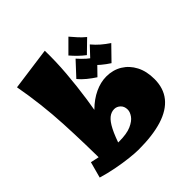

<svg xmlns="http://www.w3.org/2000/svg" viewBox="-200 -913 1080 1080"><g transform="rotate(-45 340.0 -373.5)"><path d="M296 10Q270 10 224.5 5Q179 0 127.5 -10Q76 -20 30 -34L56 -130Q102 -120 148.5 -110Q195 -100 251 -100Q312 -100 347 -115.5Q382 -131 397 -152.5Q412 -174 412 -193Q412 -219 396 -234Q380 -249 360 -249Q336 -249 315.5 -232.5Q295 -216 275 -177Q255 -138 232 -68L166 -93Q178 -168 208 -226.5Q238 -285 279.5 -326Q321 -367 367 -388.5Q413 -410 458 -410Q511 -410 552 -385Q593 -360 616.5 -315Q640 -270 640 -208Q640 -135 601 -86.5Q562 -38 485.5 -14Q409 10 296 10ZM107 -39Q107 -225 98.5 -391.5Q90 -558 60 -722L316 -757Q318 -672 310.5 -580Q303 -488 289.5 -396Q276 -304 258.5 -220.5Q241 -137 221 -69ZM466 -572Q445 -588 426.5 -606Q408 -624 391 -644L466 -719Q485 -697 500.5 -679.5Q516 -662 539 -643ZM420 -442Q395 -458 370.5 -478Q346 -498 329 -519L407 -603Q428 -579 449.5 -560Q471 -541 499 -523ZM532 -442Q507 -458 483 -478Q459 -498 441 -519L520 -603Q540 -579 562 -560Q584 -541 611 -523Z"/></g></svg>

Font: Marhey
Style: Bold
Weight: 700
Designer: Nur Syamsi & Bustanul Arifin
Foundry: Namelatype
Version: Version 1.000